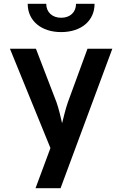

<svg xmlns="http://www.w3.org/2000/svg" viewBox="-20 -805 640 1005"><path d="M300 -637C405 -637 475 -696 475 -785H378C378 -741 347 -712 300 -712C254 -712 222 -741 222 -785H125C125 -696 196 -637 300 -637ZM297 180 568 -550H438L335 -269C324 -238 312 -188 305 -160C299 -188 287 -238 276 -269L168 -550H32L244 -30L166 180Z"/></svg>

Font: Tekne LDO
Style: Bold
Weight: 700
Monospace: yes
Designer: Alessio Laiso, Mario Rullo, Paolo Rosset
Foundry: Alessio Laiso
Version: Version 1.000;hotconv 1.0.109;makeotfexe 2.5.65596